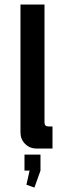

<svg xmlns="http://www.w3.org/2000/svg" viewBox="-20 -663 290 857"><path d="M71.4 -642.9H178.6V-116.4Q178.6 -98.6 196.4 -98.6H214.3V0H142.9Q112.9 0 92.1 -20.7Q71.4 -41.4 71.4 -71.4ZM89.3 27.1H160.7V98.6L133.6 174.3L97.9 161.4L112.1 98.6H89.3Z"/></svg>

Font: Aire Exterior
Style: Regular
Weight: 400
Width: 4
Designer: Jayvee Enaguas (HarvettFox96)
Version: 20190503.02